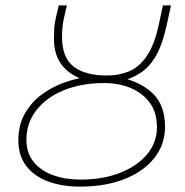

<svg xmlns="http://www.w3.org/2000/svg" viewBox="-20 -680 686 712"><path d="M276 12Q210 12 158.5 -7Q107 -26 77.5 -64.5Q48 -103 48 -160Q48 -216 72 -258.5Q96 -301 135.5 -330Q175 -359 222.5 -375.5Q270 -392 316 -396L314 -379Q250 -392 215 -432Q180 -472 180 -536Q180 -556 181 -574.5Q182 -593 188 -618L198 -660H228L220 -626Q214 -601 212 -581.5Q210 -562 210 -544Q210 -466 253 -433Q296 -400 376 -400Q420 -400 457.5 -415Q495 -430 524 -471.5Q553 -513 570 -594L584 -660H614L598 -586Q583 -517 559.5 -475Q536 -433 501.5 -410Q467 -387 418 -376L420 -394Q498 -379 545 -335Q592 -291 592 -210Q592 -145 553 -95Q514 -45 443 -16.5Q372 12 276 12ZM278 -14Q361 -14 425 -39Q489 -64 525.5 -108Q562 -152 562 -208Q562 -263 535.5 -299Q509 -335 465 -353.5Q421 -372 366 -372Q282 -372 217 -345.5Q152 -319 115 -271.5Q78 -224 78 -162Q78 -113 104.5 -80Q131 -47 176.5 -30.5Q222 -14 278 -14Z"/></svg>

Font: Source Sans 3 VF
Style: Italic
Weight: 200
Italic angle: -11°
Designer: Paul D. Hunt
Foundry: Adobe Systems Incorporated
Version: Version 3.042;hotconv 1.0.118;makeotfexe 2.5.65603